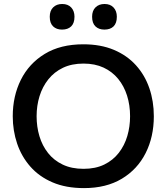

<svg xmlns="http://www.w3.org/2000/svg" viewBox="-20 -954 856 986"><path d="M411.5 12Q318.5 12 249.8 -17.5Q181 -47 135.8 -98.5Q90.5 -150 68 -216.5Q45.5 -283 45.5 -357Q45.5 -460.5 87.2 -544.2Q129 -628 209.8 -677.2Q290.5 -726.5 408 -726.5Q497 -726.5 564.8 -698Q632.5 -669.5 678.2 -618.8Q724 -568 747 -501Q770 -434 770 -357Q770 -251.5 728 -168Q686 -84.5 605.8 -36.2Q525.5 12 411.5 12ZM409 -87Q470.5 -87 515.5 -109Q560.5 -131 590 -169Q619.5 -207 633.8 -255.5Q648 -304 648 -357Q648 -414 632.5 -463Q617 -512 586.8 -549Q556.5 -586 512 -606.8Q467.5 -627.5 409 -627.5Q348.5 -627.5 303.5 -606Q258.5 -584.5 228.2 -546.5Q198 -508.5 183 -460Q168 -411.5 168 -357Q168 -303 182.5 -254.5Q197 -206 226.8 -168.2Q256.5 -130.5 302 -108.8Q347.5 -87 409 -87ZM516 -802Q487.5 -802 470.2 -818.5Q453 -835 453 -868Q453 -899 470.5 -916.2Q488 -933.5 517 -933.5Q546.5 -933.5 563.2 -915.5Q580 -897.5 580 -868Q580 -835 563.2 -818.5Q546.5 -802 516 -802ZM298.5 -802Q270 -802 252.8 -818.5Q235.5 -835 235.5 -868Q235.5 -899 253 -916.2Q270.5 -933.5 299.5 -933.5Q329 -933.5 345.8 -915.5Q362.5 -897.5 362.5 -868Q362.5 -835 345.5 -818.5Q328.5 -802 298.5 -802Z"/></svg>

Font: Commissioner Thin Medium
Style: Regular
Weight: 500
Version: Version 1.000